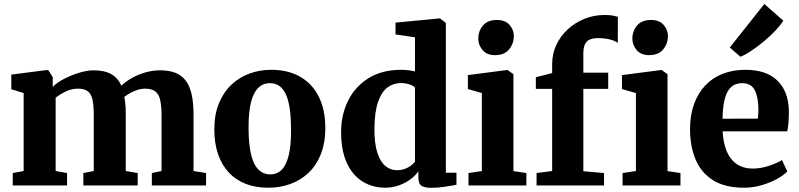

<svg xmlns="http://www.w3.org/2000/svg" viewBox="-20 -910 3921 942"><path d="M42.5 0V-61L96 -71V-453.5L35.5 -472V-544L210 -566.5L218 -564.5L239 -531L238.5 -483.5Q260.5 -506 296.5 -524.2Q332.5 -542.5 370.8 -553.8Q409 -565 438 -565Q492.5 -565 525.5 -546.5Q558.5 -528 575.5 -489.5Q596.5 -510 627 -527.2Q657.5 -544.5 693.5 -554.8Q729.5 -565 765.5 -565Q810 -565 841.2 -552.5Q872.5 -540 892 -513.5Q911.5 -487 920.5 -445.8Q929.5 -404.5 929.5 -346.5V-71L991 -61V0H725V-61L772.5 -71V-342.5Q772.5 -390.5 765.8 -419.8Q759 -449 741.2 -462Q723.5 -475 691.5 -475Q673 -475 654 -468.8Q635 -462.5 618.5 -453.2Q602 -444 590 -434.5Q592.5 -422 594.2 -408Q596 -394 596.5 -378.5Q597 -363 597 -346.5V-71L655.5 -61V0H389V-61L440 -71V-345.5Q440 -392.5 433.8 -421Q427.5 -449.5 410.8 -462.2Q394 -475 362 -475Q330.5 -475 301.2 -460.5Q272 -446 253 -430.5V-71L309 -61V0Z M1031.5 -274Q1031.5 -348.5 1054.2 -403.5Q1077 -458.5 1116 -495Q1155 -531.5 1205 -549.5Q1255 -567.5 1310.5 -567.5Q1394 -567.5 1453.2 -533.2Q1512.5 -499 1544.2 -435.2Q1576 -371.5 1576 -282.5Q1576 -206.5 1553.2 -151.2Q1530.5 -96 1491.5 -60Q1452.5 -24 1402.2 -6.5Q1352 11 1296.5 11Q1234 11 1185 -8.2Q1136 -27.5 1101.8 -64.5Q1067.5 -101.5 1049.5 -154.5Q1031.5 -207.5 1031.5 -274ZM1306 -54.5Q1340 -54.5 1362.5 -77.5Q1385 -100.5 1396.5 -148.2Q1408 -196 1408 -270.5Q1408 -326.5 1402.5 -369.5Q1397 -412.5 1384.8 -442Q1372.5 -471.5 1352.8 -486.8Q1333 -502 1304 -502Q1270.5 -502 1247 -479Q1223.5 -456 1211.5 -408.5Q1199.5 -361 1199.5 -285.5Q1199.5 -230 1205.5 -186.8Q1211.5 -143.5 1224.2 -114.2Q1237 -85 1257.2 -69.8Q1277.5 -54.5 1306 -54.5Z M1870 11Q1825.5 11 1786.5 -5Q1747.5 -21 1717.5 -54.2Q1687.5 -87.5 1670.5 -139.2Q1653.5 -191 1653.5 -262.5Q1653.5 -345.5 1687.2 -414.8Q1721 -484 1787 -525.8Q1853 -567.5 1949.5 -567.5Q1968 -567.5 1985 -565.2Q2002 -563 2016 -559.5V-727L1920.5 -741V-799L2134 -819.5H2139L2167.5 -797.5V-62.5H2219.5V-3.5Q2197.5 1 2162.5 6.2Q2127.5 11.5 2095.5 11.5Q2064.5 11.5 2048.5 1.8Q2032.5 -8 2032.5 -42V-69Q2016.5 -46.5 1991 -28.2Q1965.5 -10 1934.2 0.5Q1903 11 1870 11ZM1927 -75Q1948.5 -75 1965.8 -81.2Q1983 -87.5 1995.8 -97.2Q2008.5 -107 2016 -117V-479.5Q2009 -489 1989.5 -495.8Q1970 -502.5 1946.5 -502.5Q1910.5 -502.5 1881.5 -481.2Q1852.5 -460 1835.2 -411.2Q1818 -362.5 1817 -279.5Q1816.5 -207 1831 -161.8Q1845.5 -116.5 1870.5 -95.8Q1895.5 -75 1927 -75Z M2278.5 0V-61L2344 -71V-453.5L2275.5 -473V-541.5L2467.5 -566.5H2470.5L2499 -546V-70.5L2562.5 -61V0ZM2408.5 -639.5Q2368.5 -639.5 2347.5 -664.5Q2326.5 -689.5 2326.5 -720Q2326.5 -757.5 2349.5 -784.8Q2372.5 -812 2417.5 -812H2418.5Q2458.5 -812 2479.8 -788Q2501 -764 2501 -733.5Q2501 -696 2477.8 -667.8Q2454.5 -639.5 2409.5 -639.5Z M2612.5 0V-61L2689 -71V-474H2609V-531L2689 -551.5V-595Q2689 -646 2709.5 -689.8Q2730 -733.5 2766 -766.5Q2802 -799.5 2848.2 -818Q2894.5 -836.5 2946 -836.5Q2973.5 -836.5 2989.2 -833Q3005 -829.5 3011.5 -827.5L3011 -699.5Q2996.5 -710.5 2970.5 -716.8Q2944.5 -723 2915.5 -723Q2889 -723 2873 -715.8Q2857 -708.5 2849.5 -691.8Q2842 -675 2842 -646.5V-553.5H2964V-474H2842V-70L2943.5 -61V0ZM3034.5 0V-61L3100 -71V-453.5L3031.5 -473V-541.5L3223.5 -566.5H3226.5L3255 -546V-70.5L3318.5 -61V0ZM3164.5 -639.5Q3124.5 -639.5 3103.5 -664.5Q3082.5 -689.5 3082.5 -720Q3082.5 -757.5 3105.5 -784.8Q3128.5 -812 3173.5 -812H3174.5Q3214.5 -812 3235.8 -788Q3257 -764 3257 -733.5Q3257 -696 3233.8 -667.8Q3210.5 -639.5 3165.5 -639.5Z M3630 11Q3537 11 3478.5 -25.8Q3420 -62.5 3392.8 -127.2Q3365.5 -192 3365.5 -276.5Q3365.5 -345 3385 -399Q3404.5 -453 3440.2 -490.8Q3476 -528.5 3525.8 -548Q3575.5 -567.5 3636.5 -567.5Q3740 -567.5 3794.2 -514.5Q3848.5 -461.5 3850.5 -366Q3850.5 -333 3848.5 -308.5Q3846.5 -284 3842.5 -265.5H3525.5Q3528 -221.5 3538.5 -187.5Q3549 -153.5 3567.5 -130.2Q3586 -107 3612.5 -95Q3639 -83 3673.5 -83Q3713.5 -83 3754 -96.8Q3794.5 -110.5 3816.5 -125L3842.5 -69Q3827.5 -52 3794.8 -33.5Q3762 -15 3719 -2Q3676 11 3630 11ZM3525 -327.5 3698.5 -328Q3699.5 -338.5 3700.2 -349.5Q3701 -360.5 3701 -371Q3701 -431 3683.5 -466.5Q3666 -502 3621.5 -502Q3601 -502 3584 -494.2Q3567 -486.5 3554 -467.5Q3541 -448.5 3533.5 -414.5Q3526 -380.5 3525 -327.5ZM3612 -632 3560.5 -677 3730 -890.5 3823 -808.5Q3810 -787 3784.5 -760Q3759 -733 3727.8 -707Q3696.5 -681 3666.2 -660.8Q3636 -640.5 3613.5 -632Z"/></svg>

Font: Merriweather 24pt ExtraBold
Style: Regular
Weight: 800
Version: Version 2.100